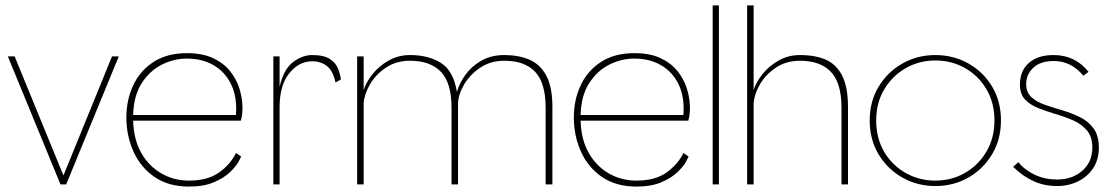

<svg xmlns="http://www.w3.org/2000/svg" viewBox="-20 -680 4089 708"><path d="M203 0 9 -472H34L214 -33L393 -472H418L224 0Z M869 -103Q869 -101 859.5 -83.5Q850 -66 828 -45Q806 -24 769 -8Q732 8 677 8Q602 8 550.5 -27Q499 -62 472.5 -120.5Q446 -179 446 -247Q446 -311 471 -365Q496 -419 546 -451.5Q596 -484 669 -484Q727 -484 766 -465.5Q805 -447 828.5 -417.5Q852 -388 862.5 -354.5Q873 -321 874 -289Q875 -257 868 -235H471Q473 -165 501 -116Q529 -67 575 -40.5Q621 -14 677 -14Q746 -14 788 -44Q830 -74 850 -116ZM669 -464Q622 -464 577.5 -442Q533 -420 503 -374Q473 -328 471 -256H850Q855 -321 833 -367.5Q811 -414 768.5 -439Q726 -464 669 -464Z M988 0V-472H1011V-360Q1026 -425 1060.5 -451Q1095 -477 1131 -477Q1175 -477 1197 -462Q1219 -447 1227 -426Q1235 -405 1237 -387L1217 -376Q1208 -419 1185.5 -436.5Q1163 -454 1131 -454Q1082 -454 1046.5 -409.5Q1011 -365 1011 -285V0Z M1297 0V-472H1321V-348Q1330 -377 1354 -407Q1378 -437 1413.5 -457Q1449 -477 1492 -477Q1560 -477 1606 -448Q1652 -419 1665 -341Q1673 -371 1695 -402.5Q1717 -434 1753.5 -455.5Q1790 -477 1840 -477Q1892 -477 1932 -460Q1972 -443 1994.5 -401Q2017 -359 2017 -285V0H1992V-283Q1992 -374 1953.5 -415Q1915 -456 1840 -456Q1789 -456 1751 -430.5Q1713 -405 1691.5 -368.5Q1670 -332 1669 -299V0H1645V-283Q1645 -374 1606 -415Q1567 -456 1492 -456Q1441 -456 1403 -430.5Q1365 -405 1344 -368.5Q1323 -332 1321 -299V0Z M2519 -103Q2519 -101 2509.5 -83.5Q2500 -66 2478 -45Q2456 -24 2419 -8Q2382 8 2327 8Q2252 8 2200.5 -27Q2149 -62 2122.5 -120.5Q2096 -179 2096 -247Q2096 -311 2121 -365Q2146 -419 2196 -451.5Q2246 -484 2319 -484Q2377 -484 2416 -465.5Q2455 -447 2478.5 -417.5Q2502 -388 2512.5 -354.5Q2523 -321 2524 -289Q2525 -257 2518 -235H2121Q2123 -165 2151 -116Q2179 -67 2225 -40.5Q2271 -14 2327 -14Q2396 -14 2438 -44Q2480 -74 2500 -116ZM2319 -464Q2272 -464 2227.5 -442Q2183 -420 2153 -374Q2123 -328 2121 -256H2500Q2505 -321 2483 -367.5Q2461 -414 2418.5 -439Q2376 -464 2319 -464Z M2608 0V-660H2631V0Z M2735 0V-660H2759V-348Q2768 -377 2792 -407Q2816 -437 2851.5 -457Q2887 -477 2930 -477Q2986 -477 3025 -460Q3064 -443 3085.5 -401Q3107 -359 3107 -285V0H3083V-283Q3083 -374 3044 -415Q3005 -456 2930 -456Q2879 -456 2841 -430.5Q2803 -405 2782 -368.5Q2761 -332 2759 -299V0Z M3429 6Q3363 6 3308 -25Q3253 -56 3220 -110.5Q3187 -165 3187 -236Q3187 -306 3220 -360.5Q3253 -415 3308 -446Q3363 -477 3429 -477Q3495 -477 3550 -446.5Q3605 -416 3638 -361.5Q3671 -307 3671 -236Q3671 -165 3638 -110.5Q3605 -56 3550.5 -25Q3496 6 3429 6ZM3429 -14Q3489 -14 3538.5 -42.5Q3588 -71 3617.5 -121Q3647 -171 3647 -236Q3647 -301 3617.5 -351Q3588 -401 3538.5 -429Q3489 -457 3429 -457Q3370 -457 3320.5 -429Q3271 -401 3241 -351Q3211 -301 3211 -236Q3211 -170 3240.5 -120Q3270 -70 3320 -42Q3370 -14 3429 -14Z M3878 6Q3830 6 3790 -12.5Q3750 -31 3716 -65L3735 -82Q3760 -52 3797 -35Q3834 -18 3878 -18Q3934 -18 3971 -50.5Q4008 -83 4008 -136Q4008 -175 3988.5 -198.5Q3969 -222 3938.5 -235.5Q3908 -249 3874 -259Q3840 -269 3809.5 -281Q3779 -293 3760 -313Q3741 -333 3741 -368Q3741 -419 3774 -448Q3807 -477 3865 -477Q3945 -477 3994 -415L3975 -401Q3950 -430 3923 -442.5Q3896 -455 3867 -455Q3816 -455 3790 -430Q3764 -405 3764 -370Q3764 -339 3783.5 -321.5Q3803 -304 3833.5 -293.5Q3864 -283 3898 -273Q3932 -263 3962.5 -248Q3993 -233 4012.5 -206.5Q4032 -180 4032 -136Q4032 -92 4011.5 -60.5Q3991 -29 3956 -11.5Q3921 6 3878 6Z"/></svg>

Font: Lil Grotesk Thin
Style: Regular
Weight: 100
Designer: Bastien Sozeau
Foundry: NBR — Bastien Sozeau
Version: Version 3.003; ttfautohint (v1.8.4.7-5d5b);gftools[0.9.33]